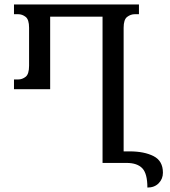

<svg xmlns="http://www.w3.org/2000/svg" viewBox="-20 -734 768 865"><path d="M564 -52Q630 -52 672 -30.5Q714 -9 714 44Q714 72 695 91.5Q676 111 644 111Q644 48 621 24Q598 0 550 0H442V-659H206V-332H43V-376H62Q80 -376 95.5 -388Q111 -400 111 -438V-609Q111 -646 95.5 -658Q80 -670 62 -670H43V-714H606V-670H587Q569 -670 553 -658Q537 -646 537 -609V-52Z"/></svg>

Font: Noto Serif Georgian Condensed
Style: Regular
Weight: 400
Width: 3
Designer: Monotype Design Team, Akaki Razmadze
Foundry: Google LLC
Version: Version 2.003; ttfautohint (v1.8.4.7-5d5b)